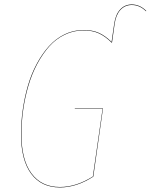

<svg xmlns="http://www.w3.org/2000/svg" viewBox="-20 -823 669 852"><path d="M564.9 -803.2Q600.6 -803.2 628.9 -774.9L627.9 -772.9Q600.1 -800.8 564.9 -800.8Q534.7 -800.8 514.6 -779.3Q494.6 -757.8 488.8 -717.8L477.1 -634.8L475.1 -633.8Q448.2 -661.1 419.2 -674.6Q390.1 -688 351.1 -688Q306.6 -688 267.1 -668.9Q227.5 -649.9 198 -616.5Q168.5 -583 144.8 -538.6Q121.1 -494.1 106 -442.4Q90.8 -390.6 83 -336.2Q75.2 -281.7 75.2 -227.1Q75.2 -113.8 119.6 -53.5Q164.1 6.8 246.1 6.8Q318.4 6.8 392.1 -40L435.1 -339.8H312V-341.8H437L394 -39.1Q319.8 8.8 246.1 8.8Q163.1 8.8 118.2 -52Q73.2 -112.8 73.2 -227.1Q73.2 -281.7 81.1 -336.7Q88.9 -391.6 104 -443.4Q119.1 -495.1 143.1 -539.8Q167 -584.5 197 -617.9Q227.1 -651.4 266.6 -670.7Q306.2 -689.9 351.1 -689.9Q390.6 -689.9 419.2 -677Q447.8 -664.1 475.1 -636.7L486.8 -717.8Q492.7 -758.8 513.2 -781Q533.7 -803.2 564.9 -803.2Z"/></svg>

Font: Fira Sans Compressed Two
Style: Italic
Weight: 100
Width: 3
Italic angle: -8°
Designer: Carrois Corporate & Edenspiekermann AG
Foundry: Carrois Corporate GbR & Edenspiekermann AG
Version: Version 4.203;PS 004.203;hotconv 1.0.88;makeotf.lib2.5.64775